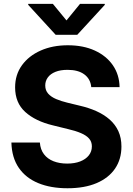

<svg xmlns="http://www.w3.org/2000/svg" viewBox="-20 -974 695 1004"><path d="M333 10.4Q244.9 10.4 179.7 -16.6Q114.6 -43.5 78.1 -96.7Q41.7 -149.9 39.6 -228.5H188.5Q191.2 -192.2 209.8 -167.7Q228.4 -143.2 259.7 -130.9Q291 -118.6 331.2 -118.6Q370.4 -118.6 399.4 -129.9Q428.4 -141.2 444.4 -161.5Q460.4 -181.7 460.4 -208.6Q460.4 -233 445.8 -249.5Q431.3 -265.9 403.8 -277.7Q376.3 -289.6 336.5 -298.8L257 -318.4Q165.1 -340.4 112.1 -388.4Q59 -436.4 59 -517.2Q59 -583.2 94.7 -632.7Q130.5 -682.1 192.7 -709.7Q255 -737.3 334.6 -737.3Q415.7 -737.3 476.1 -709.5Q536.5 -681.7 570.4 -632.4Q604.2 -583 605.3 -518.4H457.2Q453.2 -561.2 420.9 -585Q388.7 -608.8 333.4 -608.8Q296.1 -608.8 269.9 -598.3Q243.8 -587.8 230.2 -569.2Q216.6 -550.7 216.6 -527Q216.6 -501.3 232.2 -484Q247.8 -466.8 274 -455.8Q300.2 -444.8 331.4 -437.3L396.5 -421.5Q443.8 -410.7 483.7 -392.9Q523.6 -375 553.2 -349.2Q582.7 -323.3 598.9 -288.3Q615 -253.2 615 -207.8Q615 -141.3 581.5 -92.2Q547.9 -43.2 485 -16.4Q422 10.4 333 10.4ZM256.4 -953.9 327.7 -867.2 398.6 -953.9H527.9V-948.6L384 -792H271.1L127.5 -948.6V-953.9Z"/></svg>

Font: GitLab Sans
Style: Regular
Weight: 400
Designer: Rasmus Andersson
Foundry: Modifications by GitLab B.V., manufactured by rsms
Version: Version 4.000;git-c8fb6b7